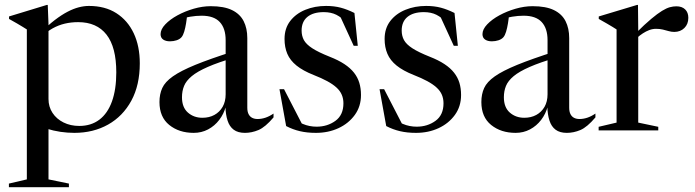

<svg xmlns="http://www.w3.org/2000/svg" viewBox="-20 -527 2810 776"><path d="M450 -234.5Q450 -336.5 410.5 -387Q371 -437.5 296 -437.5Q267.5 -437.5 242 -431.5Q216.5 -425.5 193 -412.5Q169.5 -399.5 147.5 -377.5L142 -393Q173.5 -424.5 201.2 -445.8Q229 -467 253 -479.5Q277 -492 298.5 -497.5Q320 -503 339.5 -503Q404.5 -503 450.2 -473.8Q496 -444.5 520.5 -392.5Q545 -340.5 545 -271Q545 -183 510.8 -120Q476.5 -57 416.8 -23.5Q357 10 280.5 10Q252.5 10 224 5.8Q195.5 1.5 167.8 -7.2Q140 -16 115 -30H176V198L258.5 215V229.5H16V215L88.5 198V-408Q82 -412.5 72.2 -418.2Q62.5 -424 48.8 -432.2Q35 -440.5 16.5 -450.5V-460.5L169 -507H173L176 -430V-127Q176 -95.5 192.2 -70.8Q208.5 -46 236.8 -32Q265 -18 300.5 -18Q348 -18 381.5 -43.2Q415 -68.5 432.5 -117Q450 -165.5 450 -234.5Z M924 -319.5 930 -295Q862 -275 819.8 -256.5Q777.5 -238 755 -219.2Q732.5 -200.5 724 -179.8Q715.5 -159 715.5 -134Q715.5 -93 739.5 -72Q763.5 -51 798 -51Q825.5 -51 846.5 -62.5Q867.5 -74 879.8 -95.2Q892 -116.5 892 -146V-364.5Q892 -412.5 868.2 -438Q844.5 -463.5 795 -463.5Q772.5 -463.5 749 -459.5Q725.5 -455.5 710.5 -448L736.5 -468.5Q735 -451 732 -432.5Q729 -414 724.5 -399Q720 -384 713.5 -376.5Q706.5 -368.5 693.8 -364.2Q681 -360 667 -360Q650 -360 639.5 -367.2Q629 -374.5 629 -389Q629 -408.5 648 -428.5Q667 -448.5 697.2 -465Q727.5 -481.5 763 -491.8Q798.5 -502 831.5 -502Q885.5 -502 917.8 -486.2Q950 -470.5 964.8 -441.5Q979.5 -412.5 979.5 -373V-92Q979.5 -75.5 984.8 -65.5Q990 -55.5 999.2 -50.8Q1008.5 -46 1021 -46Q1036.5 -46 1052.5 -51.2Q1068.5 -56.5 1085.5 -68V-52.5Q1052 -13 1024.8 -1.5Q997.5 10 970 10Q941.5 10 924.5 -2.8Q907.5 -15.5 899.8 -39.5Q892 -63.5 891 -97L893 -98Q885 -67 866.2 -42.5Q847.5 -18 821 -4Q794.5 10 763 10Q703.5 10 664 -22Q624.5 -54 624.5 -114.5Q624.5 -146.5 635.8 -171.2Q647 -196 678.5 -218.2Q710 -240.5 769.2 -264.8Q828.5 -289 924 -319.5Z M1298 -503Q1330.5 -503 1357 -496Q1383.5 -489 1412.5 -474.5L1426 -342H1409.5L1348.5 -475L1386 -430.5Q1361 -456.5 1339.5 -467.2Q1318 -478 1288.5 -478Q1246 -478 1222.5 -458.8Q1199 -439.5 1199 -403.5Q1199 -382 1208.2 -365Q1217.5 -348 1242 -332Q1266.5 -316 1313 -297.5Q1347.5 -284 1371.8 -268Q1396 -252 1410.8 -233.2Q1425.5 -214.5 1432.2 -192.2Q1439 -170 1439 -143Q1439 -97 1414 -62.5Q1389 -28 1348 -9Q1307 10 1257 10Q1221 10 1192.2 3.2Q1163.5 -3.5 1136.5 -17.5L1109.5 -166.5H1128L1207.5 -12.5L1174.5 -42Q1189 -32.5 1203 -26.5Q1217 -20.5 1231 -17.8Q1245 -15 1259.5 -15Q1303 -15 1335.5 -38.5Q1368 -62 1368 -109.5Q1368 -128.5 1361.2 -144.2Q1354.5 -160 1340 -173.2Q1325.5 -186.5 1302.5 -199Q1279.5 -211.5 1247.5 -224Q1204.5 -241 1178.5 -262Q1152.5 -283 1141.2 -309.5Q1130 -336 1130 -369.5Q1130 -412.5 1153 -442.2Q1176 -472 1214.2 -487.5Q1252.5 -503 1298 -503Z M1702.5 -503Q1735 -503 1761.5 -496Q1788 -489 1817 -474.5L1830.5 -342H1814L1753 -475L1790.5 -430.5Q1765.5 -456.5 1744 -467.2Q1722.5 -478 1693 -478Q1650.5 -478 1627 -458.8Q1603.5 -439.5 1603.5 -403.5Q1603.5 -382 1612.8 -365Q1622 -348 1646.5 -332Q1671 -316 1717.5 -297.5Q1752 -284 1776.2 -268Q1800.5 -252 1815.2 -233.2Q1830 -214.5 1836.8 -192.2Q1843.5 -170 1843.5 -143Q1843.5 -97 1818.5 -62.5Q1793.5 -28 1752.5 -9Q1711.5 10 1661.5 10Q1625.5 10 1596.8 3.2Q1568 -3.5 1541 -17.5L1514 -166.5H1532.5L1612 -12.5L1579 -42Q1593.5 -32.5 1607.5 -26.5Q1621.5 -20.5 1635.5 -17.8Q1649.5 -15 1664 -15Q1707.5 -15 1740 -38.5Q1772.5 -62 1772.5 -109.5Q1772.5 -128.5 1765.8 -144.2Q1759 -160 1744.5 -173.2Q1730 -186.5 1707 -199Q1684 -211.5 1652 -224Q1609 -241 1583 -262Q1557 -283 1545.8 -309.5Q1534.5 -336 1534.5 -369.5Q1534.5 -412.5 1557.5 -442.2Q1580.5 -472 1618.8 -487.5Q1657 -503 1702.5 -503Z M2225 -319.5 2231 -295Q2163 -275 2120.8 -256.5Q2078.5 -238 2056 -219.2Q2033.5 -200.5 2025 -179.8Q2016.5 -159 2016.5 -134Q2016.5 -93 2040.5 -72Q2064.5 -51 2099 -51Q2126.5 -51 2147.5 -62.5Q2168.5 -74 2180.8 -95.2Q2193 -116.5 2193 -146V-364.5Q2193 -412.5 2169.2 -438Q2145.5 -463.5 2096 -463.5Q2073.5 -463.5 2050 -459.5Q2026.5 -455.5 2011.5 -448L2037.5 -468.5Q2036 -451 2033 -432.5Q2030 -414 2025.5 -399Q2021 -384 2014.5 -376.5Q2007.5 -368.5 1994.8 -364.2Q1982 -360 1968 -360Q1951 -360 1940.5 -367.2Q1930 -374.5 1930 -389Q1930 -408.5 1949 -428.5Q1968 -448.5 1998.2 -465Q2028.5 -481.5 2064 -491.8Q2099.5 -502 2132.5 -502Q2186.5 -502 2218.8 -486.2Q2251 -470.5 2265.8 -441.5Q2280.5 -412.5 2280.5 -373V-92Q2280.5 -75.5 2285.8 -65.5Q2291 -55.5 2300.2 -50.8Q2309.5 -46 2322 -46Q2337.5 -46 2353.5 -51.2Q2369.5 -56.5 2386.5 -68V-52.5Q2353 -13 2325.8 -1.5Q2298.5 10 2271 10Q2242.5 10 2225.5 -2.8Q2208.5 -15.5 2200.8 -39.5Q2193 -63.5 2192 -97L2194 -98Q2186 -67 2167.2 -42.5Q2148.5 -18 2122 -4Q2095.5 10 2064 10Q2004.5 10 1965 -22Q1925.5 -54 1925.5 -114.5Q1925.5 -146.5 1936.8 -171.2Q1948 -196 1979.5 -218.2Q2011 -240.5 2070.2 -264.8Q2129.5 -289 2225 -319.5Z M2713.5 -501.5Q2736.5 -501.5 2749.2 -489Q2762 -476.5 2762 -455Q2762 -429.5 2746 -413.8Q2730 -398 2705 -398Q2694 -398 2682.8 -401.2Q2671.5 -404.5 2659 -407.5Q2646.5 -410.5 2631.5 -410.5Q2617.5 -410.5 2604.2 -405.5Q2591 -400.5 2578.2 -392.2Q2565.5 -384 2553 -372.5L2550.5 -393.5Q2586 -429 2611.8 -450.5Q2637.5 -472 2655.5 -483Q2673.5 -494 2687.2 -497.8Q2701 -501.5 2713.5 -501.5ZM2559.5 -411V-31.5L2640.5 -14.5V0H2399.5V-14.5L2472 -31.5V-408Q2465.5 -412.5 2455.8 -418.2Q2446 -424 2432.2 -432.2Q2418.5 -440.5 2400 -450.5V-460.5L2554.5 -507H2558.5Z"/></svg>

Font: Newsreader 60pt
Style: Regular
Weight: 400
Designer: Hugues Gentile
Foundry: Production Type
Version: Version 1.003